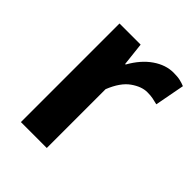

<svg xmlns="http://www.w3.org/2000/svg" viewBox="-167 -673 771 771"><g transform="rotate(45 218.5 -287.0)"><path d="M79 0V-560H199L210 -461H213Q244 -516 286 -545Q328 -574 372 -574Q396 -574 410.5 -570.5Q425 -567 437 -562L413 -435Q397 -439 384.5 -441.5Q372 -444 353 -444Q321 -444 285.5 -419Q250 -394 226 -334V0Z"/></g></svg>

Font: Noto Sans TC Thin
Style: Bold
Weight: 700
Version: Version 2.004-H2;hotconv 1.0.118;makeotfexe 2.5.65603